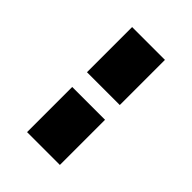

<svg xmlns="http://www.w3.org/2000/svg" viewBox="-1 -836 451 451"><g transform="rotate(-45 224.5 -610.5)"><path d="M249 -556V-665H399V-556ZM50 -556V-665H200V-556Z"/></g></svg>

Font: Maven Pro Black
Style: Regular
Weight: 900
Designer: Joe Prince
Foundry: Joe Prince
Version: Version 2.103